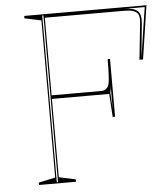

<svg xmlns="http://www.w3.org/2000/svg" viewBox="-51 -754 701 801"><g transform="rotate(-5 299.0 -354.0)"><path d="M80 0V-10L150 -25V-683L80 -698V-708H592L558 -484H543L559 -635Q563 -668 549.5 -680.5Q536 -693 498 -693H165V-368H374Q383 -368 390.5 -372.5Q398 -377 402 -385Q407 -393 409 -421Q411 -449 411 -498H421V-256H411L405 -353H165V-25L235 -10V0ZM155 -5H160V-703H155ZM410 -360 414 -288V-388Q414 -384 413.5 -379Q413 -374 412.5 -369.5Q412 -365 410 -360ZM552 -491 584 -701H498Q539 -701 554.5 -686Q570 -671 566 -634Z"/></g></svg>

Font: Kalnia Glaze Thin
Style: Regular
Weight: 100
Version: Version 1.110